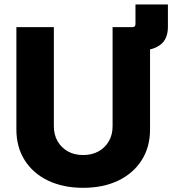

<svg xmlns="http://www.w3.org/2000/svg" viewBox="-20 -852 790 881"><path d="M496.6 -622.1V-727.5H587.4Q601.6 -727.5 601.6 -741.7V-831.5H750.5V-729.5Q750.5 -674.3 717.8 -648.2Q685.1 -622.1 634.8 -622.1ZM361.3 9.8Q269.5 9.8 200.4 -23.4Q131.3 -56.6 93.3 -116.9Q55.2 -177.2 55.2 -257.8V-727.5H227.1V-272.5Q227.1 -233.9 244.1 -204.1Q261.2 -174.3 291.3 -157.5Q321.3 -140.6 361.3 -140.6Q401.9 -140.6 432.1 -157.5Q462.4 -174.3 479.5 -204.1Q496.6 -233.9 496.6 -272.5V-727.5H668.5V-257.8Q668.5 -177.2 630.1 -116.9Q591.8 -56.6 522.7 -23.4Q453.6 9.8 361.3 9.8Z"/></svg>

Font: Inter 17pt ExtraBold
Style: Regular
Weight: 800
Version: Version 4.001;git-66647c0bb